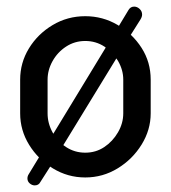

<svg xmlns="http://www.w3.org/2000/svg" viewBox="-20 -529 517 581"><path d="M238 8Q185 8 140 -19.5Q95 -47 68 -91Q41 -135 41 -186V-288Q41 -339 67.5 -382.5Q94 -426 139 -453Q184 -480 238 -480Q291 -480 336 -453.5Q381 -427 408.5 -384Q436 -341 436 -288V-186Q436 -136 408.5 -91.5Q381 -47 336 -19.5Q291 8 238 8ZM238 -67Q270 -67 295.5 -84Q321 -101 337 -128.5Q353 -156 353 -186V-288Q353 -317 337.5 -344Q322 -371 296 -388Q270 -405 238 -405Q206 -405 180 -388Q154 -371 139 -344Q124 -317 124 -288V-186Q124 -156 139 -128.5Q154 -101 180 -84Q206 -67 238 -67ZM85 32Q77 32 70 26Q63 20 63 11Q63 4 67 -2L98 -53L340 -451L369 -499Q375 -509 386 -509Q395 -509 402.5 -502Q410 -495 410 -485Q410 -478 405 -470L376 -424L132 -25L102 22Q97 32 85 32Z"/></svg>

Font: Dosis ExtraLight Medium
Style: Regular
Weight: 500
Version: Version 3.001; ttfautohint (v1.8.2)